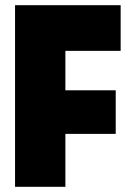

<svg xmlns="http://www.w3.org/2000/svg" viewBox="-20 -720 509 740"><path d="M38 0V-700H445V-524H232V-372H426V-204H232V0Z"/></svg>

Font: Tektur SemiCondensed ExtraBold
Style: Regular
Weight: 800
Width: 4
Designer: Adam Jagosz
Foundry: Adam Jagosz
Version: Version 1.005;gftools[0.9.30]